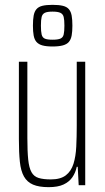

<svg xmlns="http://www.w3.org/2000/svg" viewBox="-20 -765 433 793"><path d="M181 8Q141 8 116.5 -2.5Q92 -13 79 -36Q66 -59 62 -97Q58 -135 58 -190V-510H93V-195Q93 -140 96.5 -106Q100 -72 110 -54Q120 -36 139.5 -30Q159 -24 190 -24Q230 -24 252 -41Q274 -58 283.5 -88.5Q293 -119 295 -159.5Q297 -200 297 -246V-510H332V0H305L301 -76H297Q292 -52 279 -33Q266 -14 242.5 -3Q219 8 181 8ZM197 -573Q171 -573 155 -577.5Q139 -582 130.5 -592Q122 -602 119 -618.5Q116 -635 116 -659Q116 -684 119 -700.5Q122 -717 130.5 -727Q139 -737 155 -741Q171 -745 197 -745Q223 -745 239.5 -741Q256 -737 264.5 -727Q273 -717 276 -700.5Q279 -684 279 -659Q279 -635 276 -618.5Q273 -602 264.5 -592Q256 -582 239.5 -577.5Q223 -573 197 -573ZM197 -601Q219 -601 229.5 -605.5Q240 -610 243 -622.5Q246 -635 246 -659Q246 -683 243 -695Q240 -707 229.5 -712Q219 -717 197 -717Q175 -717 165 -712Q155 -707 152 -695Q149 -683 149 -659Q149 -635 152 -622.5Q155 -610 165 -605.5Q175 -601 197 -601Z"/></svg>

Font: Saira ExtraCondensed Thin
Style: Regular
Weight: 250
Width: 2
Designer: Hector Gatti with collaboration of the Omnibus-Type team
Foundry: Omnibus-Type
Version: Version 1.101